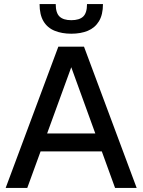

<svg xmlns="http://www.w3.org/2000/svg" viewBox="-20 -931 706 951"><path d="M8 0 269 -700H396L657 0H550L325 -620H341L115 0ZM119 -181 154 -270H513L548 -181ZM333 -764Q287 -764 251 -778.5Q215 -793 195.5 -825.5Q176 -858 176 -911H256Q256 -867 275 -849Q294 -831 333 -831Q373 -831 392 -849Q411 -867 411 -911H490Q490 -858 470 -825.5Q450 -793 415 -778.5Q380 -764 333 -764Z"/></svg>

Font: SUSE Thin Medium
Style: Regular
Weight: 500
Version: Version 1.000